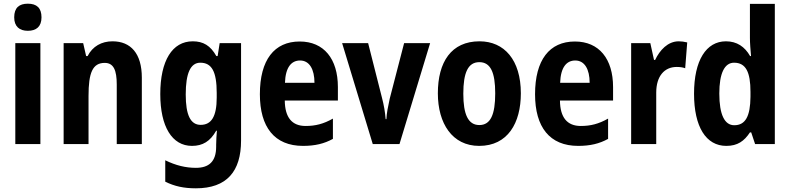

<svg xmlns="http://www.w3.org/2000/svg" viewBox="-20 -781 4284 1041"><path d="M131 -761C84 -761 57 -739 57 -687C57 -637 86 -614 131 -614C177 -614 205 -637 205 -687C205 -738 179 -761 131 -761ZM199 -547H63V0H199Z M590 -557C531 -557 482 -530 455 -477H447L431 -547H325V0H460V-261C460 -387 482 -440 548 -440C596 -440 613 -400 613 -323V0H749V-360C749 -491 689 -557 590 -557Z M1025 -557C914 -557 849 -452 849 -271C849 -94 913 10 1021 10C1079 10 1120 -15 1152 -72H1156C1154 -49 1152 -18 1152 4V14C1152 96 1112 129 1042 129C987 129 933 116 876 88V204C926 229 977 240 1042 240C1210 240 1287 148 1287 -19V-547H1171L1160 -477H1153C1121 -534 1082 -557 1025 -557ZM1066 -441C1128 -441 1155 -393 1155 -277V-252C1155 -149 1126 -104 1068 -104C1013 -104 987 -157 987 -269C987 -384 1013 -441 1066 -441Z M1605 -556C1467 -556 1389 -456 1389 -270C1389 -92 1468 10 1623 10C1688 10 1738 -2 1785 -28V-138C1734 -109 1690 -98 1637 -98C1563 -98 1525 -144 1524 -236H1812V-309C1812 -462 1736 -556 1605 -556ZM1607 -453C1658 -453 1685 -405 1685 -332H1525C1528 -417 1560 -453 1607 -453Z M2001 0H2146L2312 -547H2171L2093 -246C2084 -204 2076 -166 2075 -135H2071C2068 -174 2061 -213 2051 -251L1976 -547H1835Z M2804 -275C2804 -456 2714 -557 2580 -557C2427 -557 2354 -445 2354 -275C2354 -112 2432 10 2578 10C2733 10 2804 -114 2804 -275ZM2492 -273C2492 -388 2518 -444 2579 -444C2640 -444 2665 -388 2665 -275C2665 -160 2640 -103 2579 -103C2518 -103 2492 -161 2492 -273Z M3097 -556C2959 -556 2881 -456 2881 -270C2881 -92 2960 10 3115 10C3180 10 3230 -2 3277 -28V-138C3226 -109 3182 -98 3129 -98C3055 -98 3017 -144 3016 -236H3304V-309C3304 -462 3228 -556 3097 -556ZM3099 -453C3150 -453 3177 -405 3177 -332H3017C3020 -417 3052 -453 3099 -453Z M3660 -557C3601 -557 3557 -509 3532 -456H3526L3506 -547H3402V0H3538V-279C3538 -369 3583 -418 3649 -418C3666 -418 3682 -416 3695 -411L3706 -551C3690 -555 3674 -557 3660 -557Z M3918 10C3979 10 4015 -16 4046 -63H4053L4074 0H4181V-760H4046V-575C4046 -547 4049 -512 4052 -477H4047C4018 -528 3975 -557 3916 -557C3809 -557 3743 -454 3743 -273C3743 -93 3808 10 3918 10ZM3961 -102C3909 -102 3880 -159 3880 -274C3880 -383 3908 -441 3960 -441C4024 -441 4049 -390 4049 -283V-256C4048 -151 4022 -102 3961 -102Z"/></svg>

Font: Noto Sans Devanagari UI Condensed
Style: Bold
Weight: 700
Width: 3
Designer: Jelle Bosma - Monotype Design Team
Foundry: Monotype Imaging Inc.
Version: Version 2.004